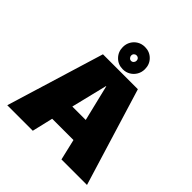

<svg xmlns="http://www.w3.org/2000/svg" viewBox="-232 -1076 1250 1250"><g transform="rotate(45 393.0 -451.0)"><path d="M27 0H262L296 -144.5H492L526 0H761L554.5 -675H233ZM332.5 -293.5 393.5 -543H395.5L456 -293.5ZM393 -697Q422 -697 445 -710.8Q468 -724.5 481.5 -747.8Q495 -771 495 -800Q495 -844 465.8 -873.2Q436.5 -902.5 393 -902.5Q364 -902.5 341 -889Q318 -875.5 304.5 -852.2Q291 -829 291 -800Q291 -756.5 320.2 -726.8Q349.5 -697 393 -697ZM393 -774Q383 -774 375.8 -781.8Q368.5 -789.5 368.5 -800Q368.5 -811 375.8 -818Q383 -825 393 -825Q403.5 -825 410.5 -818Q417.5 -811 417.5 -800Q417.5 -789.5 410.5 -781.8Q403.5 -774 393 -774Z"/></g></svg>

Font: Anybody UltraCondensed Thin Black
Style: Regular
Weight: 900
Version: Version 1.111